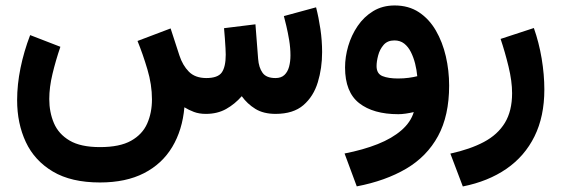

<svg xmlns="http://www.w3.org/2000/svg" viewBox="-20 -417 2054 703"><path d="M733.9 0Q775.9 0 807.9 -17.9Q839.8 -35.8 865.2 -64.8Q885.3 -36.7 914.9 -18.4Q944.5 0 989.4 0Q1054 -0.2 1090.9 -32Q1127.8 -63.9 1143.6 -115.6Q1159.4 -167.3 1159.4 -226.3Q1159.4 -268.2 1153.2 -310.4Q1147 -352.5 1137.3 -390.2L1019.4 -358.1Q1022.6 -346.3 1028.3 -322.4Q1034 -298.6 1038.8 -269.9Q1043.5 -241.2 1043.5 -214.1Q1043.5 -191.5 1038.4 -172.6Q1033.3 -153.8 1021.4 -142.5Q1009.5 -131.2 988.6 -131.2Q955 -131.2 941.3 -150.5Q927.5 -169.8 925.1 -201.8L915.3 -328L800.3 -313.8Q801.9 -295.6 803.4 -275.9Q804.9 -256.2 805.7 -240.3Q806.5 -224.4 806.5 -217Q806.5 -172.3 792.1 -151.8Q777.7 -131.2 734.9 -131.2Q694.1 -131.5 671.4 -154.7Q648.7 -177.8 637 -213.7L604.7 -312.9L483.5 -267Q503.1 -218.9 519.7 -163Q536.4 -107 536.4 -53.2Q536.4 -4.2 518.9 35.4Q501.4 75 460 98.3Q418.6 121.6 346 121.6Q275.3 121.6 234.9 97.7Q194.4 73.8 177.4 33.8Q160.4 -6.2 160.4 -54.3Q160.4 -97.4 172.2 -146.4Q183.9 -195.4 201.1 -245.7L90.4 -288.5Q67.5 -228.8 55.1 -168.1Q42.7 -107.3 42.7 -50.3Q42.7 35 74.6 103.2Q106.5 171.3 173.7 211.2Q240.9 251.1 346 251.1Q441 251.1 507.2 217.1Q573.4 183.2 610.6 121.2Q647.8 59.3 655.2 -24.2Q670.8 -14.5 690 -7.2Q709.1 0 733.9 0Z M1624.5 -103.7Q1624.5 -158.7 1612.4 -210.9Q1600.3 -263 1575.9 -305.2Q1551.4 -347.4 1513.9 -372.2Q1476.3 -397 1425 -397Q1380.6 -397 1346.5 -376.3Q1312.5 -355.6 1289.6 -321.9Q1266.7 -288.2 1255 -248.4Q1243.4 -208.5 1243.4 -170.1Q1243.4 -79.7 1295.2 -39.3Q1346.9 1.1 1438.5 1.1Q1450.7 1.1 1466.1 -1.1Q1481.4 -3.4 1495 -6.6Q1483.9 30.5 1449.8 60Q1415.8 89.6 1362.8 110.7Q1309.9 131.7 1241.6 145L1286.3 265.4Q1391.3 245.3 1467.2 200.7Q1543.1 156 1583.8 81.3Q1624.5 6.6 1624.5 -103.7ZM1437.3 -129.6Q1402.4 -129.6 1380.6 -138.3Q1358.8 -147 1358.8 -175Q1358.8 -192 1364.6 -214Q1370.3 -236 1384.5 -252.5Q1398.7 -269 1424 -269Q1445.1 -269 1460 -257.4Q1474.8 -245.7 1484.5 -226.3Q1494.2 -206.9 1500 -183.9Q1505.7 -160.8 1507.8 -138Q1494.8 -134.6 1476.5 -132.1Q1458.1 -129.6 1437.3 -129.6Z M1674.6 265.7Q1767.2 247.3 1834.2 201.2Q1901.1 155.1 1937.1 82.2Q1973.1 9.3 1973.1 -89.1Q1973.1 -143.8 1963.3 -202.7Q1953.4 -261.6 1934.7 -314.4L1812.9 -274.5Q1829 -226.8 1842 -173.2Q1855 -119.6 1855 -75.8Q1855 -10.8 1828.7 32.6Q1802.3 76 1751.8 102.8Q1701.3 129.6 1629 145.4Z"/></svg>

Font: Vazirmatn NL
Style: Regular
Weight: 400
Designer: Saber Rastikerdar
Foundry: Saber Rastikerdar
Version: Version 33.003